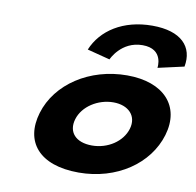

<svg xmlns="http://www.w3.org/2000/svg" viewBox="-88 -896 1020 1001"><g transform="rotate(10 422.0 -395.5)"><path d="M139 -256C91.7 -98 181.9 15 392.3 15C594.1 15 756.9 -98 804.2 -256C852 -416 749.5 -528 554.7 -528C356.3 -528 186.8 -416 139 -256ZM327 -256C348.2 -327 427.3 -377 508.4 -377C588.2 -377 637.4 -327 616.2 -256C595.2 -186 519.8 -136 436.3 -136C349.2 -136 306 -186 327 -256ZM448.6 -594C448.6 -594 492.8 -697 606.5 -697C720.2 -697 702.7 -594 702.7 -594L840.5 -625C860.5 -732 792.7 -806 639.1 -806C484.5 -806 372.4 -732 328.4 -625Z"/></g></svg>

Font: Hussar
Style: BdSuprExtOblThree
Weight: 700
Foundry: Cannot Into Space Fonts
Version: Version 2.00